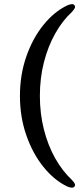

<svg xmlns="http://www.w3.org/2000/svg" viewBox="-20 -760 386 910"><path d="M74.5 -305.5Q74.5 -405.5 104.8 -492.2Q135 -579 186 -642Q237 -705 299 -734.5Q325.5 -746 333 -735Q337.5 -729.5 334.5 -722.2Q331.5 -715 320.5 -703Q275.5 -661.5 241.2 -600.2Q207 -539 188 -464.2Q169 -389.5 169 -305.5Q169 -222 188 -146.8Q207 -71.5 241.2 -10.5Q275.5 50.5 320.5 92.5Q331.5 104 334.5 111.2Q337.5 118.5 333 124Q325.5 135 299 124Q237 94.5 186 31.2Q135 -32 104.8 -118.8Q74.5 -205.5 74.5 -305.5Z"/></svg>

Font: Fraunces
Style: Regular
Weight: 400
Version: Version 1.000;[b76b70a41]